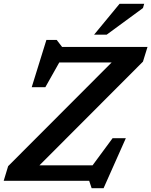

<svg xmlns="http://www.w3.org/2000/svg" viewBox="-32 -955 800 1014"><path d="M747 -707 723 -629.5 176.5 -82H457L562.5 -225H632.5L515 39H452L439 0H-12.5L11 -77.5L557.5 -625H281L207.5 -494.5H135.5L213 -744H267.5L296 -707ZM465 -772 599.5 -935H729.5L723 -912.5L531.5 -772Z"/></svg>

Font: Newsreader Caption Medium
Style: Italic
Weight: 500
Italic angle: -17°
Designer: Hugues Gentile
Foundry: Production Type
Version: Version 1.001